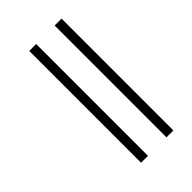

<svg xmlns="http://www.w3.org/2000/svg" viewBox="-249 -792 1021 1021"><g transform="rotate(-45 261.5 -281.5)"><path d="M371 139V-702H423V139ZM180 139V-702H232V139Z"/></g></svg>

Font: Noto Sans Kannada SemiCondensed Light
Style: Regular
Weight: 300
Width: 4
Designer: Jelle Bosma - Monotype Design Team
Foundry: Monotype Imaging Inc.
Version: Version 2.005; ttfautohint (v1.8.4.7-5d5b)